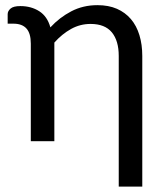

<svg xmlns="http://www.w3.org/2000/svg" viewBox="-20 -534 624 726"><path d="M9 -480.5Q9 -492 19.8 -501.5Q30.5 -511 57 -511Q98 -511 128.5 -491.5Q159 -472 170.5 -430.5Q205 -468 249.5 -491.2Q294 -514.5 348.5 -514.5Q390.5 -514.5 422 -500.8Q453.5 -487 475 -461.8Q496.5 -436.5 507.2 -401Q518 -365.5 518 -322.5V171.5H429V-322.5Q429 -380 402.8 -411.8Q376.5 -443.5 322.5 -443.5Q283 -443.5 248.8 -424.5Q214.5 -405.5 185.5 -373V0H96.5V-369Q96.5 -408 80 -426.2Q63.5 -444.5 30.5 -444.5H9Z"/></svg>

Font: Lato
Style: Regular
Weight: 400
Designer: Lukasz Dziedzic with Adam Twardoch and Botio Nikoltchev
Foundry: tyPoland Lukasz Dziedzic
Version: Version 2.010; 2014-09-01; http://www.latofonts.com/; ttfaut